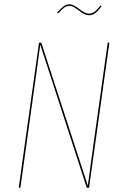

<svg xmlns="http://www.w3.org/2000/svg" viewBox="-20 -881 578 901"><path d="M397.5 -809.6Q381.8 -809.6 365.7 -820.6Q349.6 -831.5 334.7 -842.5Q319.8 -853.5 307.1 -853.5Q293.5 -853.5 282.2 -845.9Q271 -838.4 252.9 -818.4L247.6 -821.8Q266.6 -842.8 279.3 -851.8Q292 -860.8 307.1 -860.8Q323.7 -860.8 351.8 -838.9Q379.9 -816.9 397 -816.9Q411.6 -816.9 423.3 -825.4Q435.1 -834 451.7 -855L457 -852.1Q439.9 -828.6 426.8 -819.1Q413.6 -809.6 397.5 -809.6ZM493.2 -680.7 397.9 0H387.2L168.9 -671.4Q162.6 -623 151.4 -543L75.7 0H67.9L163.1 -680.7H173.8L392.1 -9.8Q401.9 -83.5 412.1 -156.7L485.4 -680.7Z"/></svg>

Font: Fira Sans Compressed Eight
Style: Italic
Weight: 100
Width: 3
Italic angle: -8°
Designer: Carrois Corporate & Edenspiekermann AG
Foundry: Carrois Corporate GbR & Edenspiekermann AG
Version: Version 4.203;PS 004.203;hotconv 1.0.88;makeotf.lib2.5.64775